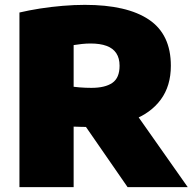

<svg xmlns="http://www.w3.org/2000/svg" viewBox="-20 -770 792 790"><path d="M60 0V-718.5Q98 -727.5 144 -734.8Q190 -742 238 -746Q286 -750 329 -750Q502.5 -750 592.8 -689.2Q683 -628.5 683 -499.5Q683 -416.5 641.5 -360.2Q600 -304 524.8 -275.8Q449.5 -247.5 348.5 -247.5Q332.5 -247.5 316 -248Q299.5 -248.5 283 -249V0ZM505 0 270.5 -339H514L752.5 0ZM356 -408.5Q412.5 -408.5 442.2 -429Q472 -449.5 472 -499.5Q472 -530.5 458.5 -551Q445 -571.5 418.5 -581.2Q392 -591 352.5 -591Q335 -591 316.5 -589Q298 -587 283 -584.5V-413Q294.5 -411.5 306.8 -410.5Q319 -409.5 331.5 -409Q344 -408.5 356 -408.5Z"/></svg>

Font: Encode Sans SemiExpanded Black
Style: Regular
Weight: 900
Width: 6
Designer: Multiple Designers
Foundry: Impallari Type
Version: Version 3.002